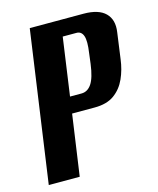

<svg xmlns="http://www.w3.org/2000/svg" viewBox="-94 -658 595 725"><g transform="rotate(-15 203.5 -295.5)"><path d="M7 0 91 -591H301Q360 -591 386.5 -564.5Q413 -538 406 -491L392 -389Q387 -349 371.5 -314.5Q356 -280 327 -259Q298 -238 250 -238H162L128 0ZM171 -302H216Q240 -302 255.5 -325Q271 -348 278 -401L283 -441Q290 -488 283 -508Q276 -528 257 -528H203Z"/></g></svg>

Font: Alumni Sans
Style: Bold Italic
Weight: 700
Italic angle: -8°
Designer: Robert E. Leuschke
Foundry: Robert E. Leuschke
Version: Version 1.016